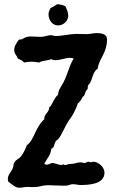

<svg xmlns="http://www.w3.org/2000/svg" viewBox="-20 -880 551 906"><path d="M485 -695C485 -720 457 -724 436 -724C421 -724 405 -719 389 -719C372 -719 355 -720 338 -720C305 -719 274 -710 241 -710C234 -710 228 -714 221 -714C205 -714 190 -706 172 -706C156 -706 139 -708 123 -708C99 -708 86 -693 74 -693C73 -693 71 -694 70 -694C59 -679 47 -663 47 -644C47 -625 59 -620 64 -604C74 -599 87 -595 93 -585C104 -587 116 -589 128 -589C140 -589 152 -587 164 -585C180 -595 204 -593 222 -601C228 -597 235 -596 243 -596C265 -596 287 -607 310 -607C316 -607 322 -606 328 -604C302 -563 298 -518 270 -475C262 -462 254 -449 254 -433C237 -419 230 -396 218 -378C215 -378 212 -375 212 -371C212 -350 188 -342 189 -320V-317C145 -279 143 -220 106 -194C103 -181 88 -154 80 -143C71 -131 55 -127 48 -114C43 -106 44 -96 41 -88C34 -69 17 -57 17 -35C17 -31 18 -27 19 -23C33 -13 52 6 70 6C83 6 96 2 110 2C124 2 139 4 154 2C174 0 180 -6 207 -6C236 -6 264 -3 293 -4C304 -5 314 -11 325 -11C336 -11 347 -7 359 -7C398 -7 473 -10 473 -65C473 -92 444 -117 419 -117C415 -117 412 -114 409 -114C405 -114 403 -117 399 -117C390 -117 386 -111 380 -111C373 -111 366 -114 359 -114C346 -114 333 -107 320 -107C298 -107 296 -101 286 -101C285 -102 282 -104 280 -104C276 -104 273 -103 270 -101C255 -102 240 -111 225 -111C222 -111 210 -103 201 -103C197 -103 193 -104 189 -107C202 -133 219 -147 222 -178C237 -183 235 -200 241 -210C243 -215 250 -220 254 -223C269 -238 289 -288 302 -307L318 -330C326 -341 344 -378 347 -391C357 -400 365 -411 370 -423L376 -427C383 -438 381 -450 393 -459C395 -465 393 -472 396 -478C419 -499 413 -538 441 -556C446 -602 485 -628 485 -695ZM302 -806C302 -822 295 -836 289 -850C280 -856 261 -860 250 -860C248 -860 245 -856 243 -856C235 -849 223 -846 217 -840C213 -829 209 -824 209 -812C209 -786 227 -760 254 -760C279 -760 302 -781 302 -806Z"/></svg>

Font: Margarine
Style: Regular
Weight: 400
Designer: Astigmatic (AOETI)
Foundry: Astigmatic (AOETI)
Version: Version 1.000